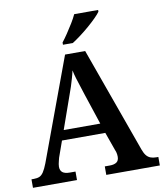

<svg xmlns="http://www.w3.org/2000/svg" viewBox="-98 -1011 932 1091"><g transform="rotate(-10 367.5 -465.5)"><path d="M3 0V-49H17Q36 -49 49 -54.5Q62 -60 73 -76.5Q84 -93 96 -124L314 -714H430L648 -107Q656 -85 666 -72.5Q676 -60 690 -54.5Q704 -49 723 -49H735V0H426V-49H455Q480 -49 494 -58.5Q508 -68 508 -91Q508 -98 507 -105Q506 -112 504 -119Q502 -126 499 -132L462 -236H212L179 -143Q177 -135 174.5 -125.5Q172 -116 170.5 -107.5Q169 -99 169 -92Q169 -70 182.5 -59.5Q196 -49 224 -49H257V0ZM232 -293H443L383 -474Q375 -500 367 -524Q359 -548 352 -571Q345 -594 340 -618Q335 -595 328.5 -573Q322 -551 315 -528.5Q308 -506 298 -480ZM312 -784Q327 -803 344.5 -829Q362 -855 378.5 -882Q395 -909 405 -931H543V-921Q534 -908 514 -888Q494 -868 468.5 -846Q443 -824 417 -804.5Q391 -785 369 -771H312Z"/></g></svg>

Font: Noto Serif Khmer SemiBold
Style: Regular
Weight: 600
Version: Version 2.003